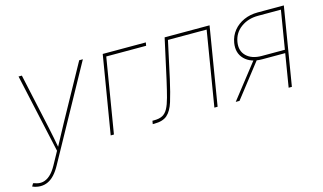

<svg xmlns="http://www.w3.org/2000/svg" viewBox="-101 -812 2172 1290"><g transform="rotate(-15 985.5 -167.0)"><path d="M-12.7 195.3 -1.5 175.8 7.3 177.2Q38.1 189.5 65.2 184.1Q92.3 178.7 116.7 156.2Q141.1 133.8 162.1 95.2L210.9 6.3L90.3 -542.5H113.3L195.8 -164.1Q204.6 -125 211.9 -86.2Q219.2 -47.4 226.6 -8.8H220.2Q241.2 -47.4 261.7 -86.2Q282.2 -125 303.7 -164.1L512.2 -542.5H537.6L181.6 103.5Q162.6 138.2 141.1 161.4Q119.6 184.6 95.5 196Q71.3 207.5 43.9 207.5Q30.3 207.5 16.1 204.6Q2 201.7 -12.7 195.3Z M975.6 -542.5 971.7 -520H694.3L608.4 0H585.9L675.8 -542.5Z M878.4 0 882.3 -22.5H894Q930.2 -22.5 952.4 -34.2Q974.6 -45.9 989.5 -73.2Q1004.4 -100.6 1016.8 -147Q1029.3 -193.4 1044.9 -262.7L1106.4 -542.5H1418.9L1329.6 0H1307.1L1392.6 -520H1123.5L1067.4 -261.7Q1046.9 -170.4 1028.8 -112.5Q1010.7 -54.7 980 -27.3Q949.2 0 890.1 0Z M1846.2 0H1823.7L1909.2 -520H1750Q1680.7 -520 1630.9 -483.6Q1581.1 -447.3 1570.8 -385.7Q1561 -325.2 1598.4 -289.1Q1635.7 -252.9 1705.1 -252.9H1876L1872.6 -230.5H1701.7Q1622.6 -230.5 1579.8 -273.4Q1537.1 -316.4 1548.3 -385.7Q1556.2 -433.1 1584.7 -468.3Q1613.3 -503.4 1656.7 -522.9Q1700.2 -542.5 1752.9 -542.5H1935.5ZM1481.9 0H1455.6L1648.4 -246.1H1673.8Z"/></g></svg>

Font: Inter 16pt Thin
Style: Italic
Weight: 250
Italic angle: -9.3988°
Version: Version 4.001;git-66647c0bb